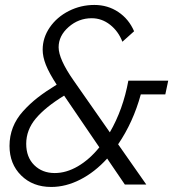

<svg xmlns="http://www.w3.org/2000/svg" viewBox="-20 -739 711 769"><path d="M642.1 -360.8H543.9Q513.2 -249 453.1 -161.1L565.9 0H480L409.2 -104Q359.4 -49.3 301.5 -19.8Q243.7 9.8 185.1 9.8Q111.3 9.8 64.7 -36.4Q18.1 -82.5 18.1 -154.8Q18.1 -193.8 31.7 -228.8Q45.4 -263.7 72.5 -293.7Q99.6 -323.7 131.3 -348.4Q163.1 -373 207 -399.9Q176.8 -446.3 163.8 -479Q150.9 -511.7 150.9 -540Q150.9 -587.9 179.4 -629.4Q208 -670.9 255.9 -695.1Q303.7 -719.2 357.9 -719.2Q411.6 -719.2 453.9 -690.9Q496.1 -662.6 517.1 -613.8L470.2 -571.8Q454.1 -613.8 420.9 -639.9Q387.7 -666 347.2 -666Q294.9 -666 254.9 -630.9Q214.8 -595.7 214.8 -549.8Q214.8 -502 275.9 -415L419.9 -209Q473.1 -300.8 494.1 -416H653.8ZM199.2 -45.9Q245.6 -45.9 292 -73Q338.4 -100.1 377.9 -148.9L236.8 -356Q161.1 -309.6 123 -263.9Q85 -218.3 85 -163.1Q85 -109.4 117.2 -77.6Q149.4 -45.9 199.2 -45.9Z"/></svg>

Font: Rawline
Style: Italic
Weight: 400
Italic angle: -12°
Designer: Matt McInerney, Pablo Impallari, Rodrigo Fuenzalida
Foundry: Matt McInerney, Pablo Impallari, Rodrigo Fuenzalida
Version: Version 4.020;PS 004.020;hotconv 1.0.88;makeotf.lib2.5.64775